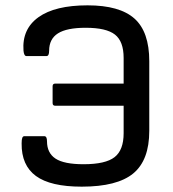

<svg xmlns="http://www.w3.org/2000/svg" viewBox="-20 -687 648 719"><path d="M286 12Q169 12 114.5 -28Q60 -68 61 -150Q61 -165 63.5 -171Q66 -177 71 -177H146Q156 -177 156 -158Q156 -114 188 -93Q220 -72 293 -72Q375 -72 409 -98.5Q443 -125 443 -188V-291H187Q177 -291 177 -301V-364Q177 -374 187 -374H443V-470Q443 -532 410.5 -557.5Q378 -583 301 -583Q230 -583 197 -562Q164 -541 164 -497Q164 -477 154 -477H79Q70 -477 68 -497Q62 -578 124 -622.5Q186 -667 308 -667Q428 -667 483.5 -617.5Q539 -568 539 -458V-197Q539 -87 479 -37.5Q419 12 286 12Z"/></svg>

Font: Sofia Sans Medium
Style: Regular
Weight: 500
Designer: Botio Nikoltchev, Ani Petrova
Foundry: lettersoup
Version: Version 4.101; ttfautohint (v1.8.4.7-5d5b)